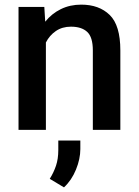

<svg xmlns="http://www.w3.org/2000/svg" viewBox="-20 -558 597 825"><path d="M284.7 -443.4Q247.6 -443.4 220.2 -424.8Q192.9 -406.2 177.2 -375.5V0H59.6V-528.3H170.4L174.3 -464.8Q202.1 -499.5 241.5 -518.8Q280.8 -538.1 329.1 -538.1Q405.8 -538.1 451.4 -493.7Q497.1 -449.2 497.1 -341.3V0H378.9V-341.8Q378.9 -398.4 354.7 -420.9Q330.6 -443.4 284.7 -443.4ZM325.2 45.9V82.5Q325.2 125 306.4 170.9Q287.6 216.8 254.9 247.1L193.8 210.4Q210.9 183.1 220.7 153.8Q230.5 124.5 230.5 86.9V45.9Z"/></svg>

Font: Vazirmatn RD Medium
Style: Regular
Weight: 500
Designer: Saber Rastikerdar
Foundry: Saber Rastikerdar
Version: Version 33.003